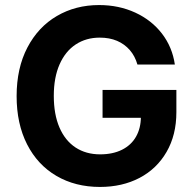

<svg xmlns="http://www.w3.org/2000/svg" viewBox="-20 -737 773 767"><path d="M378.6 -586.7Q324 -586.7 282.6 -559.5Q241.2 -532.3 218 -479.9Q194.9 -427.5 194.9 -354.1Q194.9 -280.1 217.5 -227.7Q240.1 -175.3 281.8 -147.8Q323.6 -120.4 380 -120.4Q430.6 -120.4 467.4 -138.8Q504.2 -157.2 523.5 -191.2Q542.8 -225.3 542.8 -270.6L573 -266.3H389.7V-377.7H684.6V-288.8Q684.6 -197.9 645.5 -130.3Q606.5 -62.6 537.5 -26.4Q468.4 9.8 379.5 9.8Q280.8 9.8 205.3 -34.4Q129.9 -78.5 88.1 -160.6Q46.4 -242.6 46.4 -353Q46.4 -465 89.5 -547.3Q132.6 -629.6 207.4 -673.2Q282.1 -716.8 375.8 -716.8Q455 -716.8 520.4 -686.6Q585.8 -656.4 627.2 -602.5Q668.5 -548.6 678.5 -479.1H529Q519.4 -512.9 498.5 -537Q477.6 -561 447.5 -573.9Q417.3 -586.7 378.6 -586.7Z"/></svg>

Font: Pretendard GOV Variable
Style: Regular
Weight: 400
Designer: Base glyphs from Inter by Rasmus Andersson; Hangul glyphs from Noto Sans CJK(Source Han Sans) by Jang Soo-young and Kang
Foundry: Kil Hyung-jin
Version: Version 1.307;Glyphs 3.2 (3192)